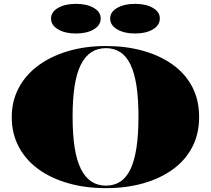

<svg xmlns="http://www.w3.org/2000/svg" viewBox="-20 -962 1095 997"><path d="M530 -723Q634 -723 722 -698.5Q810 -674 876 -627Q942 -580 978 -511.5Q1014 -443 1014 -354Q1014 -267 978.5 -198.5Q943 -130 877.5 -82.5Q812 -35 723.5 -10Q635 15 530 15Q424 15 334.5 -10.5Q245 -36 179.5 -83.5Q114 -131 77.5 -199.5Q41 -268 41 -354Q41 -437 77 -505Q113 -573 178.5 -621.5Q244 -670 333.5 -696.5Q423 -723 530 -723ZM530 -712Q487 -712 454.5 -691Q422 -670 400 -626.5Q378 -583 367.5 -516Q357 -449 357 -356Q357 -264 367.5 -196.5Q378 -129 400 -85Q422 -41 454.5 -19.5Q487 2 530 2Q572 2 604 -18.5Q636 -39 657 -82.5Q678 -126 688.5 -194Q699 -262 699 -356Q699 -450 688.5 -517.5Q678 -585 657 -628Q636 -671 604 -691.5Q572 -712 530 -712ZM681 -942Q738 -942 774 -921Q810 -900 810 -866Q810 -831 774 -809.5Q738 -788 681 -788Q625 -788 588.5 -809.5Q552 -831 552 -866Q552 -900 588.5 -921Q625 -942 681 -942ZM374 -942Q431 -942 467 -921Q503 -900 503 -866Q503 -831 467 -809.5Q431 -788 374 -788Q318 -788 281.5 -809.5Q245 -831 245 -866Q245 -900 281.5 -921Q318 -942 374 -942Z"/></svg>

Font: Kalnia SemiExpanded SemiBold
Style: Regular
Weight: 600
Width: 6
Designer: Frida Medrano
Foundry: Frida Medrano
Version: Version 1.105